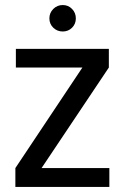

<svg xmlns="http://www.w3.org/2000/svg" viewBox="-20 -742 495 762"><path d="M145 -75H414V0H41V-75L307 -474H43V-548H412V-474ZM176 -669Q176 -691 191.5 -706.5Q207 -722 229 -722Q251 -722 266 -706.5Q281 -691 281 -669Q281 -647 266 -632Q251 -617 229 -617Q207 -617 191.5 -632Q176 -647 176 -669Z"/></svg>

Font: Poppins A&M
Style: Regular-A&M
Weight: 400
Designer: Ninad Kale (Devanagari), Jonny Pinhorn (Latin)
Foundry: Indian Type Foundry
Version: 4.004